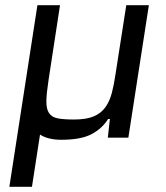

<svg xmlns="http://www.w3.org/2000/svg" viewBox="-20 -530 638 739"><path d="M16 189 124 -510H211L167 -223Q159 -171 158.5 -141Q158 -111 168.5 -95Q179 -79 202 -74.5Q225 -70 265 -70Q312 -70 340.5 -82Q369 -94 385.5 -117Q402 -140 410.5 -172.5Q419 -205 425 -247L466 -510H553L474 0H395L403 -72H396Q374 -36 333 -14Q292 8 216 8Q165 8 134 -12L103 189Z"/></svg>

Font: Azeri Sans
Style: Italic
Weight: 400
Designer: Hector Gatti & Omnibus-Type (original fonts) / Cristiano Sobral (main changes and remastering)
Foundry: Omnibus-Type
Version: Version 0.07;August 21, 2020;FontCreator 13.0.0.2681 64-bit;